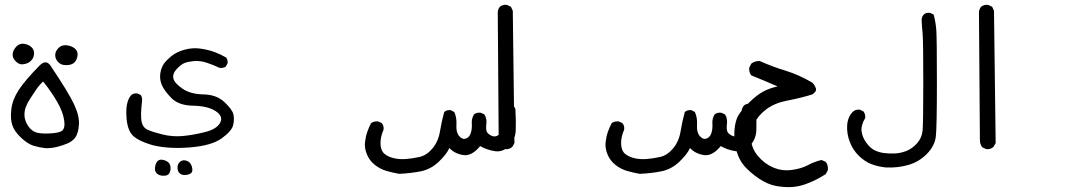

<svg xmlns="http://www.w3.org/2000/svg" viewBox="-20 -451 4540 798"><path d="M170.9 165Q143.6 162.1 119.6 154.8Q95.7 147.5 68.4 122.1Q41 96.7 31.7 70.8Q22.5 44.9 26.9 4.4Q31.2 -36.1 57.6 -76.7Q84 -117.2 144.5 -178.7Q170.9 -205.1 189.5 -178.7Q263.7 -68.4 287.1 -19Q310.5 30.3 308.1 66.4Q305.7 102.5 293.5 119.6Q281.2 136.7 259.8 145.5Q238.3 154.3 216.3 159.7Q194.3 165 170.9 165ZM236.3 93.8Q252 83 246.6 47.9Q241.2 12.7 216.8 -29.3Q192.4 -71.3 159.2 -112.3Q140.6 -94.7 129.4 -77.1Q118.2 -59.6 106.4 -42.5Q94.7 -25.4 87.4 -6.3Q80.1 12.7 82 33.2Q84 53.7 98.1 74.2Q112.3 94.7 132.8 100.1Q153.3 105.5 188 103.5Q222.7 101.6 236.3 93.8ZM247.1 -180.7Q232.4 -181.6 220.7 -194.3Q209 -207 209.5 -223.1Q210 -239.3 224.6 -252.9Q239.3 -266.6 261.7 -262.2Q284.2 -257.8 294.9 -245.6Q305.7 -233.4 301.3 -214.4Q296.9 -195.3 283.7 -187Q270.5 -178.7 247.1 -180.7ZM68.4 -183.6Q56.6 -184.6 43.9 -197.8Q31.2 -210.9 32.7 -227.1Q34.2 -243.2 48.3 -257.8Q62.5 -272.5 82.5 -268.6Q102.5 -264.6 113.3 -252.4Q124 -240.2 121.1 -222.7Q118.2 -205.1 104 -194.3Q89.8 -183.6 68.4 -183.6Z M655.3 279.3Q640.6 278.3 631.3 269.5Q622.1 260.7 624.5 243.2Q627 225.6 636.2 217.3Q645.5 209 664.6 215.3Q683.6 221.7 687.5 236.8Q691.4 252 685.1 266.6Q678.7 281.2 655.3 279.3ZM746.1 276.4Q734.4 276.4 726.1 268.6Q717.8 260.7 717.8 245.1Q717.8 229.5 729 220.7Q740.2 211.9 756.3 217.3Q772.5 222.7 777.8 242.7Q783.2 262.7 772.9 269.5Q762.7 276.4 746.1 276.4ZM614.3 152.3Q543.9 131.8 524.9 104Q505.9 76.2 504.9 21Q503.9 -34.2 527.3 -57.6Q538.1 -64.5 551.8 -62.5L565.4 -55.7Q572.3 -44.9 570.3 -31.2Q563.5 29.3 568.4 54.2Q573.2 79.1 593.8 88.4Q614.3 97.7 655.8 107.9Q697.3 118.2 739.7 114.3Q782.2 110.4 831.5 98.1Q880.9 85.9 895 59.1Q909.2 32.2 876 10.7Q842.8 -10.7 782.2 -11.7Q721.7 -12.7 690.9 -44.9Q660.2 -77.1 651.4 -100.6Q642.6 -124 646.5 -147.5Q650.4 -170.9 661.1 -186Q671.9 -201.2 693.8 -218.8Q715.8 -236.3 749.5 -245.1Q783.2 -253.9 816.4 -248.5Q849.6 -243.2 874 -233.9Q898.4 -224.6 919.9 -211.9Q927.7 -202.1 925.8 -187.5L918 -173.8Q907.2 -167 892.6 -168.9Q866.2 -181.6 838.9 -190.4Q811.5 -199.2 787.6 -197.3Q763.7 -195.3 748 -189.5Q732.4 -183.6 714.4 -164.1Q696.3 -144.5 700.7 -125Q705.1 -105.5 738.3 -82.5Q771.5 -59.6 825.7 -58.6Q879.9 -57.6 912.1 -27.3Q944.3 2.9 949.7 22.9Q955.1 43 949.2 68.4Q943.4 93.8 901.4 124Q859.4 154.3 770 161.6Q680.7 168.9 614.3 152.3Z M1638.7 271.5Q1611.3 266.6 1585.9 259.3Q1560.5 252 1538.1 234.4Q1515.6 216.8 1504.9 190.4Q1494.1 164.1 1497.1 139.6Q1500 115.2 1506.8 96.2Q1513.7 77.1 1522.5 60.5Q1535.2 51.8 1551.8 53.7L1566.4 60.5Q1576.2 71.3 1574.2 87.9Q1560.5 119.1 1561.5 147Q1562.5 174.8 1577.1 187.5Q1591.8 200.2 1615.2 206.1Q1638.7 211.9 1666.5 210Q1694.3 208 1724.1 201.2Q1753.9 194.3 1777.8 165.5Q1801.8 136.7 1808.6 95.2Q1815.4 53.7 1826.2 14.6Q1836.9 4.9 1853.5 6.8L1868.2 14.6Q1878.9 38.1 1877 68.4Q1875 98.6 1888.2 114.3Q1901.4 129.9 1916 125Q1930.7 120.1 1936.5 102.5Q1942.4 85 1940.9 63Q1939.5 41 1950.2 24.4Q1960.9 15.6 1978.5 17.6L1993.2 24.4Q2003.9 41 2001.5 62.5Q1999 84 2002.4 94.2Q2005.9 104.5 2021 112.3Q2036.1 120.1 2049.3 111.8Q2062.5 103.5 2064 75.7Q2065.4 47.9 2062.5 7.8Q2064.5 -3.9 2072.3 -12.7Q2083 -21.5 2099.6 -20.5L2114.3 -12.7L2122.1 2Q2125 54.7 2123.5 91.3Q2122.1 127.9 2096.2 155.3Q2070.3 182.6 2036.6 177.2Q2002.9 171.9 1975.6 156.2Q1940.4 199.2 1904.8 193.4Q1869.1 187.5 1847.7 164.1Q1836.9 189.5 1803.7 221.2Q1770.5 252.9 1728 261.2Q1685.5 269.5 1638.7 271.5Z M2079.1 168.9 2062.5 161.1Q2052.7 148.4 2052.7 131.8L2048.8 -400.4Q2049.8 -413.1 2057.6 -422.9Q2069.3 -432.6 2086.9 -430.7L2103.5 -422.9L2111.3 -406.2L2118.2 143.6L2109.4 159.2Q2096.7 170.9 2079.1 168.9Z M2638.7 271.5Q2611.3 266.6 2585.9 259.3Q2560.5 252 2538.1 234.4Q2515.6 216.8 2504.9 190.4Q2494.1 164.1 2497.1 139.6Q2500 115.2 2506.8 96.2Q2513.7 77.1 2522.5 60.5Q2535.2 51.8 2551.8 53.7L2566.4 60.5Q2576.2 71.3 2574.2 87.9Q2560.5 119.1 2561.5 147Q2562.5 174.8 2577.1 187.5Q2591.8 200.2 2615.2 206.1Q2638.7 211.9 2666.5 210Q2694.3 208 2724.1 201.2Q2753.9 194.3 2777.8 165.5Q2801.8 136.7 2808.6 95.2Q2815.4 53.7 2826.2 14.6Q2836.9 4.9 2853.5 6.8L2868.2 14.6Q2878.9 38.1 2877 68.4Q2875 98.6 2888.2 114.3Q2901.4 129.9 2916 125Q2930.7 120.1 2936.5 102.5Q2942.4 85 2940.9 63Q2939.5 41 2950.2 24.4Q2960.9 15.6 2978.5 17.6L2993.2 24.4Q3003.9 41 3001.5 62.5Q2999 84 3002.4 94.2Q3005.9 104.5 3021 112.3Q3036.1 120.1 3049.3 111.8Q3062.5 103.5 3064 75.7Q3065.4 47.9 3062.5 7.8Q3064.5 -3.9 3072.3 -12.7Q3083 -21.5 3099.6 -20.5L3114.3 -12.7L3122.1 2Q3125 54.7 3123.5 91.3Q3122.1 127.9 3096.2 155.3Q3070.3 182.6 3036.6 177.2Q3002.9 171.9 2975.6 156.2Q2940.4 199.2 2904.8 193.4Q2869.1 187.5 2847.7 164.1Q2836.9 189.5 2803.7 221.2Q2770.5 252.9 2728 261.2Q2685.5 269.5 2638.7 271.5Z M3229.5 325.2Q3188.5 322.3 3153.3 302.7Q3118.2 283.2 3085 251Q3051.8 218.8 3040.5 172.9Q3029.3 127 3032.7 88.4Q3036.1 49.8 3049.3 27.8Q3062.5 5.9 3094.2 -25.4Q3126 -56.6 3152.8 -70.8Q3179.7 -85 3211.9 -91.8Q3183.6 -104.5 3156.2 -115.7Q3128.9 -127 3102.5 -137.7Q3092.8 -149.4 3093.8 -168.9L3102.5 -186.5Q3117.2 -198.2 3137.7 -197.3Q3190.4 -173.8 3245.1 -157.2Q3299.8 -140.6 3356.4 -107.4Q3367.2 -95.7 3371.1 -83.5Q3375 -71.3 3356.4 -58.6Q3305.7 -43 3253.4 -33.2Q3201.2 -23.4 3166 2.4Q3130.9 28.3 3115.2 62.5Q3099.6 96.7 3102.1 131.8Q3104.5 167 3130.9 198.2Q3157.2 229.5 3193.8 245.1Q3230.5 260.7 3270.5 255.4Q3310.5 250 3337.9 235.4Q3365.2 220.7 3394.5 213.9L3412.1 221.7Q3422.9 236.3 3420.9 255.9L3412.1 272.5Q3372.1 298.8 3326.7 314.9Q3281.2 331.1 3229.5 325.2Z M3663.1 245.1Q3630.9 242.2 3602.5 231.4Q3574.2 220.7 3549.3 196.3Q3524.4 171.9 3511.7 138.2Q3499 104.5 3501 70.3Q3502.9 36.1 3524.4 13.7Q3536.1 2.9 3553.7 4.9L3568.4 11.7Q3577.1 22.5 3576.2 39.1Q3557.6 70.3 3561 95.2Q3564.5 120.1 3580.6 142.1Q3596.7 164.1 3613.8 172.9Q3630.9 181.6 3650.9 184.6Q3670.9 187.5 3695.8 187Q3720.7 186.5 3746.1 176.8Q3771.5 167 3791.5 144.5Q3811.5 122.1 3814.5 91.8Q3817.4 61.5 3817.4 -111.3Q3817.4 -284.2 3814.5 -312.5Q3811.5 -340.8 3810.5 -370.1Q3811.5 -381.8 3819.3 -390.6Q3829.1 -399.4 3845.7 -397.5L3860.4 -390.6Q3869.1 -359.4 3871.6 -324.7Q3874 -290 3874 -106.9Q3874 76.2 3869.6 115.7Q3865.2 155.3 3832.5 188.5Q3799.8 221.7 3755.9 234.4Q3711.9 247.1 3663.1 245.1Z M4079.1 168.9 4062.5 161.1Q4052.7 148.4 4052.7 131.8L4048.8 -400.4Q4049.8 -413.1 4057.6 -422.9Q4069.3 -432.6 4086.9 -430.7L4103.5 -422.9L4111.3 -406.2L4118.2 143.6L4109.4 159.2Q4096.7 170.9 4079.1 168.9Z"/></svg>

Font: JasonHandwriting2
Style: Regular
Weight: 400
Version: Version 1.05.10